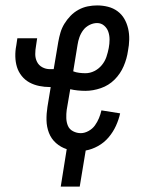

<svg xmlns="http://www.w3.org/2000/svg" viewBox="-20 -548 540 708"><path d="M204 140 226 2Q204 -5 186.5 -20.5Q169 -36 160.5 -58Q152 -80 151.5 -104.5Q151 -129 155 -154L167 -227H164Q144 -227 124.5 -231Q105 -235 88.5 -244Q72 -253 60 -268Q48 -283 42.5 -301Q37 -319 36.5 -339.5Q36 -360 40 -380L44 -407H117L113 -380Q110 -364 110 -348.5Q110 -333 116.5 -320Q123 -307 136 -300Q149 -293 164 -293H178L195 -394Q198 -411 203 -428Q208 -445 217.5 -460.5Q227 -476 240 -489.5Q253 -503 269.5 -512Q286 -521 303.5 -524.5Q321 -528 338 -528Q359 -528 378.5 -523Q398 -518 413.5 -506.5Q429 -495 438.5 -478.5Q448 -462 452.5 -442.5Q457 -423 456.5 -402Q456 -381 452 -361Q448 -332 436 -304Q424 -276 402.5 -254.5Q381 -233 352 -223Q323 -213 295 -213Q281 -213 266.5 -214.5Q252 -216 239 -219L226 -143Q224 -128 224.5 -112.5Q225 -97 230.5 -84Q236 -71 249.5 -64Q263 -57 278 -57Q292 -57 306.5 -65Q321 -73 330 -85.5Q339 -98 345 -112.5Q351 -127 354 -141L423 -130Q418 -107 407.5 -84Q397 -61 380.5 -41.5Q364 -22 341.5 -9.5Q319 3 296 7L274 140ZM295 -278Q312 -278 328 -286Q344 -294 355.5 -308Q367 -322 372.5 -338.5Q378 -355 381 -371Q384 -387 384 -402Q384 -417 379.5 -430.5Q375 -444 364 -453.5Q353 -463 338 -463Q324 -463 310 -456Q296 -449 287 -437Q278 -425 273 -411Q268 -397 266 -383L250 -285Q260 -281 272 -279.5Q284 -278 295 -278Z"/></svg>

Font: Iosevka Term Curly
Style: Italic
Weight: 400
Italic angle: -9°
Designer: Belleve Invis
Foundry: Belleve Invis
Version: Version 32.3.0